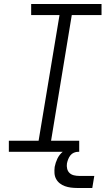

<svg xmlns="http://www.w3.org/2000/svg" viewBox="-20 -755 540 955"><path d="M24 0V-55H172L276 -680H135V-735H485V-680H337L234 -55H374V0ZM364 180Q348 180 332.5 178Q317 176 303 171Q289 166 277.5 157Q266 148 259 135Q252 122 251 106.5Q250 91 252 75Q256 54 265.5 34Q275 14 292.5 -0.5Q310 -15 331.5 -21.5Q353 -28 373 -28L369 0Q358 0 347.5 4.5Q337 9 330 18Q323 27 319 37.5Q315 48 313 58Q311 71 314 84Q317 97 326 105.5Q335 114 348 117Q361 120 374 120H449L439 180Z"/></svg>

Font: Iosevka Slab Light
Style: Italic
Weight: 300
Italic angle: -9°
Monospace: yes
Designer: Belleve Invis
Foundry: Belleve Invis
Version: Version 11.1.1; ttfautohint (v1.8.3)